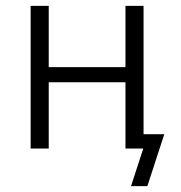

<svg xmlns="http://www.w3.org/2000/svg" viewBox="-20 -509 620 658"><path d="M429 129 471 0H413V-49H543L485 129ZM85 0V-489H147V-279H410V-489H472V0H410V-227H147V0Z"/></svg>

Font: Nunito Sans 10pt SemiCondensed Light
Style: Regular
Weight: 300
Width: 4
Designer: Vernon Adams
Foundry: Vernon Adams
Version: Version 3.101;gftools[0.9.27]